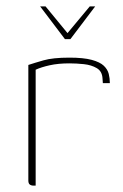

<svg xmlns="http://www.w3.org/2000/svg" viewBox="-20 -583 387 603"><path d="M106 -563H123L192 -479L262 -563H279L201 -460H184ZM92 0H86Q78 0 73.5 -3.5Q69 -7 69 -16V-379Q87 -385 116.5 -393.5Q146 -402 198 -402Q242 -402 268 -395Q294 -388 306 -376.5Q318 -365 321.5 -351Q325 -337 325 -322H303L302 -336Q301 -359 284 -369Q267 -379 243.5 -381.5Q220 -384 198 -384Q163 -384 136 -378Q109 -372 92 -364Z"/></svg>

Font: Genos Thin
Style: Regular
Weight: 100
Designer: Robert E. Leuschke
Foundry: Robert E. Leuschke
Version: Version 1.010